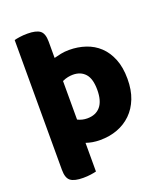

<svg xmlns="http://www.w3.org/2000/svg" viewBox="-151 -762 889 1039"><g transform="rotate(-20 293.5 -242.5)"><path d="M305 15Q281 15 261 11.5Q241 8 224 2V167Q213 170 192.5 173Q172 176 148 176Q98 176 76 159.5Q54 143 54 96V-652Q65 -655 85.5 -658Q106 -661 130 -661Q180 -661 202 -644.5Q224 -628 224 -581V-487Q242 -492 264 -496.5Q286 -501 312 -501Q362 -501 406.5 -486Q451 -471 484 -440Q517 -409 536.5 -361Q556 -313 556 -246Q556 -182 537 -133.5Q518 -85 484 -52Q450 -19 404.5 -2Q359 15 305 15ZM279 -119Q329 -119 355.5 -151Q382 -183 382 -246Q382 -310 356 -339Q330 -368 285 -368Q272 -368 256.5 -365Q241 -362 224 -354V-132Q250 -119 279 -119Z"/></g></svg>

Font: Baloo Tammudu 2 ExtraBold
Style: Regular
Weight: 800
Designer: Maithili Shingre, Omkar Shende and Ek Type
Foundry: Ek Type
Version: Version 1.640;hotconv 1.0.111;makeotfexe 2.5.65597; ttfautoh